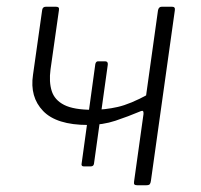

<svg xmlns="http://www.w3.org/2000/svg" viewBox="-20 -550 596 570"><path d="M241 -179Q148 -179 108 -220.5Q68 -262 78 -328L105 -519Q106 -530 116 -530H146Q151 -530 153.5 -528Q156 -526 155 -520L130 -344Q125 -307 133.5 -280Q142 -253 170.5 -238.5Q199 -224 255 -224Q292 -224 329.5 -232.5Q367 -241 420 -270L406 -212Q407 -224 398 -220Q360 -204 322.5 -191.5Q285 -179 241 -179ZM229 -56Q222 -56 222 -62L263 -360Q264 -364 266 -366Q268 -368 271 -368H292Q301 -368 300 -358L259 -64Q258 -56 249 -56ZM388 0Q381 0 379 -2.5Q377 -5 378 -11L449 -519Q451 -530 460 -530H491Q501 -530 499 -519L428 -13Q427 -6 424.5 -3Q422 0 413 0Z"/></svg>

Font: Libre Franklin ExtraLight
Style: Italic
Weight: 250
Italic angle: -8°
Designer: Pablo Impallari, Rodrigo Fuenzalida, Nhung Nguyen
Foundry: Impallari Type
Version: Version 3.000